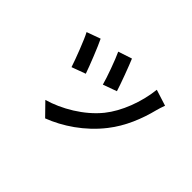

<svg xmlns="http://www.w3.org/2000/svg" viewBox="-118 -868 1235 1235"><g transform="rotate(45 500.0 -250.5)"><path d="M493 -584 399 -553C422 -505 467 -380 479 -333L573 -367C560 -411 511 -542 493 -584ZM858 -520 748 -555C734 -429 684 -299 615 -213C532 -110 400 -34 287 -2L370 83C483 40 607 -41 699 -159C769 -248 812 -354 839 -461C843 -477 849 -495 858 -520ZM260 -532 166 -498C188 -459 240 -323 257 -270L352 -305C333 -360 283 -486 260 -532Z"/></g></svg>

Font: Noto Sans CJK SC Medium
Style: Regular
Weight: 500
Designer: Ryoko NISHIZUKA 西塚涼子 (kana, bopomofo & ideographs); Paul D. Hunt (Latin, Greek & Cyrillic); Sandoll Communications 산돌커뮤니
Foundry: Adobe
Version: Version 2.004;hotconv 1.0.118;makeotfexe 2.5.65603